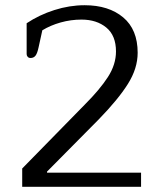

<svg xmlns="http://www.w3.org/2000/svg" viewBox="-20 -715 623 735"><path d="M65 -70 304 -314Q362 -372 393 -420Q424 -468 424 -518Q424 -579 387 -609.5Q350 -640 292 -640Q251 -640 212 -629Q173 -618 142 -599L128 -535Q123 -511 116 -502Q109 -493 97 -493Q90 -493 86 -497.5Q82 -502 82 -508V-626Q130 -658 188 -676.5Q246 -695 304 -695Q396 -695 451.5 -648.5Q507 -602 507 -513Q507 -453 469.5 -393.5Q432 -334 358 -258L160 -58V-54H520V0H65Z"/></svg>

Font: Maitree
Style: Regular
Weight: 400
Designer: CadsonDemak Team
Foundry: CadsonDemak
Version: Version 1.001